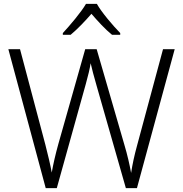

<svg xmlns="http://www.w3.org/2000/svg" viewBox="-20 -967 940 987"><path d="M478 -947H422C397 -904 340 -837 303 -797V-788H343C379 -818 418 -859 450 -896C482 -859 520 -817 556 -788H598V-797C560 -836 502 -904 478 -947ZM878 -714H818L686 -224C670 -166 661 -123 654 -78C646 -121 636 -167 619 -224L477 -714H418L280 -227C265 -173 254 -125 246 -80C238 -124 227 -169 213 -224L83 -714H23L215 0H272L421 -535C433 -577 442 -616 446 -642C452 -615 463 -573 477 -525L627 0H684Z"/></svg>

Font: Noto Sans Khmer UI Light
Style: Regular
Weight: 300
Designer: Danh Hong and the Monotype Design Team
Foundry: Monotype Imaging Inc.
Version: Version 2.002